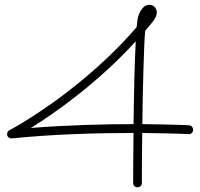

<svg xmlns="http://www.w3.org/2000/svg" viewBox="-20 -754 841 806"><path d="M791 -208.5Q790.5 -200.7 785.2 -195.8Q779.8 -190.9 772.5 -190.9Q771 -190.9 756.8 -191.7Q742.7 -192.4 717.5 -193.1Q692.4 -193.8 656.7 -194.6Q621.1 -195.3 577.1 -195.8Q576.2 -140.6 575.9 -87.4Q575.7 -34.2 575.7 13.7Q575.7 21.5 570.3 26.9Q564.9 32.2 557.1 32.2Q549.3 32.2 544.2 27.1Q539.1 22 539.1 14.6Q539.1 6.8 539.1 -12.5Q539.1 -31.7 539.3 -59.6Q539.6 -87.4 539.8 -122.1Q540 -156.7 540.5 -195.8Q485.4 -195.8 422.4 -194.8Q359.4 -193.8 290 -190.9Q227.1 -188.5 161.6 -184.1Q96.2 -179.7 28.3 -172.9Q21 -172.9 15.4 -177.7Q9.8 -182.6 9.8 -190.9Q9.8 -202.1 20 -207.5Q20.5 -208 43.7 -220.7Q66.9 -233.4 106 -258.3Q145 -283.2 197.3 -319.8Q249.5 -356.4 308.6 -404.3Q367.7 -452.1 430.4 -511.2Q493.2 -570.3 553.7 -640.1Q555.2 -657.2 556.9 -669.4Q558.6 -681.6 561 -687.5Q566.4 -703.1 572.8 -712.4Q579.1 -721.7 585.4 -726.3Q591.8 -731 597.4 -732.4Q603 -733.9 606.9 -733.9Q620.1 -733.9 629.2 -724.6Q638.2 -715.3 638.2 -701.2Q638.2 -691.9 633.3 -682.1Q628.4 -672.4 621.1 -662.6Q613.8 -652.8 605.2 -643.3Q596.7 -633.8 589.4 -625Q586.9 -595.2 585.2 -552.2Q583.5 -509.3 582 -458Q580.6 -406.7 579.3 -349.1Q578.1 -291.5 577.6 -232.9Q621.6 -232.4 657.5 -231.7Q693.4 -231 719 -230.2Q744.6 -229.5 758.8 -228.8Q772.9 -228 773.4 -228Q781.7 -227.5 786.4 -221.9Q791 -216.3 791 -208.5ZM549.8 -580.6Q488.3 -513.2 425.3 -456.3Q362.3 -399.4 304.2 -353.8Q246.1 -308.1 196 -273.7Q146 -239.3 109.4 -216.8Q168.5 -221.7 226.6 -224.6Q284.7 -227.5 339.4 -229.5Q394 -231.4 444.8 -232.2Q495.6 -232.9 540.5 -232.9Q541 -277.3 542 -324.2Q543 -371.1 543.9 -416.3Q544.9 -461.4 546.4 -503.4Q547.9 -545.4 549.8 -580.6Z"/></svg>

Font: Sacramento
Style: Regular
Weight: 400
Designer: Astigmatic (AOETI)
Foundry: Astigmatic (AOETI)
Version: Version 1.000